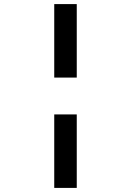

<svg xmlns="http://www.w3.org/2000/svg" viewBox="-20 -780 640 938"><path d="M245 -401V-760H355V-401ZM245 138V-221H355V138Z"/></svg>

Font: IBM Plex Mono SmBld
Style: Regular
Weight: 600
Monospace: yes
Designer: Mike Abbink, Paul van der Laan, Pieter van Rosmalen
Foundry: Bold Monday
Version: Version 2.3